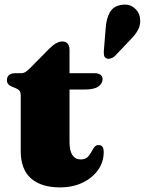

<svg xmlns="http://www.w3.org/2000/svg" viewBox="-20 -800 629 834"><path d="M48 -417 32 -423.5Q21 -428 15.5 -435Q10 -442 10 -452Q10 -466.5 19.8 -474.2Q29.5 -482 45 -482H72.5Q82 -482 90.2 -487Q98.5 -492 111.5 -505L193 -587.5Q209.5 -604 223.8 -612Q238 -620 251 -620Q265.5 -620 273.8 -610.5Q282 -601 282 -583V-182Q282 -145.5 294.5 -126.5Q307 -107.5 330.5 -107.5Q349.5 -107.5 359.8 -117Q370 -126.5 376.2 -138.8Q382.5 -151 389.5 -160.5Q396.5 -170 408.5 -170Q418.5 -170 424.5 -163Q430.5 -156 430.5 -139Q430.5 -96.5 406 -61.8Q381.5 -27 338.5 -6.5Q295.5 14 240.5 14Q159 14 114.5 -25.2Q70 -64.5 70 -144V-384.5Q70 -399 64.8 -405.5Q59.5 -412 48 -417ZM209 -411V-482H391.5Q407 -482 416.2 -475.2Q425.5 -468.5 425.5 -456Q425.5 -437 407 -424Q388.5 -411 346 -411ZM439 -677Q441.5 -717.5 456.5 -745.2Q471.5 -773 506 -778.5Q538.5 -784.5 561 -767.5Q583.5 -750.5 587.5 -725.5Q592.5 -697.5 581.5 -674.2Q570.5 -651 544 -625L478 -555.5Q470.5 -549 460.5 -546Q450.5 -543 442.5 -546.5Q433.5 -551 432 -559.5Q430.5 -568 431 -578Z"/></svg>

Font: Fraunces
Style: Regular
Weight: 900
Version: Version 1.000;[b76b70a41]